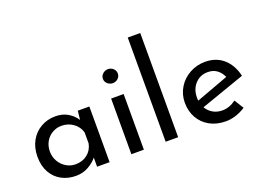

<svg xmlns="http://www.w3.org/2000/svg" viewBox="-111 -1053 1839 1342"><g transform="rotate(-20 808.5 -382.5)"><path d="M506 -414V0H413V-68Q391 -39 349 -14.5Q307 10 254 10Q195 10 147.5 -15.5Q100 -41 72.5 -90Q45 -139 45 -207Q45 -275 73.5 -325.5Q102 -376 150.5 -403.5Q199 -431 258 -431Q311 -431 350 -408Q389 -385 413 -348L420 -414ZM413 -173V-255Q401 -299 363 -326.5Q325 -354 276 -354Q239 -354 207.5 -336Q176 -318 157.5 -285.5Q139 -253 139 -212Q139 -172 158 -139Q177 -106 209 -86.5Q241 -67 279 -67Q330 -67 366.5 -95.5Q403 -124 413 -173Z M761 -414V0H668V-414ZM717 -615Q739 -615 755.5 -600Q772 -585 772 -563Q772 -541 755.5 -526Q739 -511 717 -511Q695 -511 678 -526Q661 -541 661 -563Q661 -585 678 -600Q695 -615 717 -615Z M1016 -775V0H923V-775Z M1473 -106 1516 -37Q1483 -15 1444.5 -2.5Q1406 10 1370 10Q1301 10 1249.5 -18.5Q1198 -47 1170 -97Q1142 -147 1142 -210Q1142 -271 1172.5 -321.5Q1203 -372 1256 -401.5Q1309 -431 1372 -431Q1453 -431 1507.5 -383.5Q1562 -336 1582 -251L1254 -136Q1272 -105 1302.5 -87.5Q1333 -70 1372 -70Q1424 -70 1473 -106ZM1234 -215Q1234 -200 1235 -192L1476 -281Q1461 -315 1433.5 -336Q1406 -357 1365 -357Q1308 -357 1271 -317Q1234 -277 1234 -215Z"/></g></svg>

Font: Josefin Sans
Style: Regular
Weight: 400
Designer: Santiago Orozco
Foundry: Typemade
Version: Version 2.000